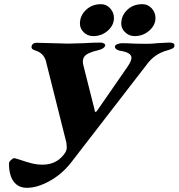

<svg xmlns="http://www.w3.org/2000/svg" viewBox="-20 -859 856 920"><path d="M23 -76Q23 -83 32.5 -92Q42 -101 47 -101Q51 -101 61 -98Q71 -95 77 -93Q109 -82 133.5 -76Q158 -70 184 -70Q247 -70 284 -116Q293 -127 296.5 -135.5Q300 -144 300 -154Q300 -158 298 -176L203 -554Q199 -578 186 -594Q173 -610 147 -618Q131 -623 131 -633Q131 -643 138 -648.5Q145 -654 155 -654Q177 -654 233 -652Q287 -650 306 -650Q326 -650 380 -652Q425 -655 462 -655Q471 -655 478.5 -650.5Q486 -646 484 -640Q479 -625 449 -618Q411 -609 394 -597.5Q377 -586 377 -564Q377 -555 380 -544L434 -330Q433 -323 438 -323Q442 -323 447 -331L593 -542Q610 -568 610 -582Q610 -608 554 -616Q544 -618 536.5 -624Q529 -630 531 -638Q533 -644 543.5 -648Q554 -652 565 -652Q589 -652 625 -650L680 -649Q708 -649 733 -652Q741 -652 758.5 -653.5Q776 -655 791 -655Q816 -655 816 -642Q816 -632 808 -627.5Q800 -623 783 -618Q722 -602 685 -552L322 -82Q278 -25 218.5 8Q159 41 109 41Q68 41 45.5 11Q23 -19 23 -76ZM363 -746Q363 -784 392 -811.5Q421 -839 464 -839Q490 -839 508 -819Q526 -799 526 -773Q526 -738 496.5 -712Q467 -686 427 -686Q400 -686 381.5 -704Q363 -722 363 -746ZM561 -745Q561 -784 589.5 -811.5Q618 -839 662 -839Q689 -839 707 -819Q725 -799 725 -773Q725 -738 695 -712Q665 -686 625 -686Q599 -686 580 -704Q561 -722 561 -745Z"/></svg>

Font: EB Garamond ExtraBold
Style: Italic
Weight: 800
Italic angle: -17.2°
Designer: Georg Duffner and Octavio Pardo
Foundry: Georg Duffner
Version: Version 1.000